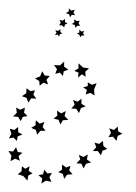

<svg xmlns="http://www.w3.org/2000/svg" viewBox="-35 -437 322 455"><path d="M39 -134 49 -140 50 -152 59 -144 70 -148 66 -136 73 -127H61L53 -118L50 -129ZM92 -156 101 -163 100 -175 110 -168 121 -174 118 -162 127 -153 114 -152 108 -142 104 -153ZM134 -180 142 -189 138 -200 149 -196 158 -203V-191L168 -185L157 -181L152 -169L146 -179ZM168 -213 171 -224 162 -230 173 -233V-242L183 -236L194 -240L188 -225L189 -211L179 -217ZM168 -255 159 -261 150 -253 151 -265 141 -269 151 -275V-287L162 -277L176 -275L167 -267ZM127 -272 116 -268 114 -257 107 -265 96 -262 100 -273 93 -283 107 -282 117 -291V-279ZM83 -257 75 -248 79 -237 68 -241 59 -234 58 -245 48 -251 60 -256 65 -268 71 -258ZM48 -223 44 -213 51 -203 39 -204 32 -194 28 -205 17 -209 27 -216 28 -228 37 -221ZM24 -182 22 -170 30 -162 19 -160 14 -150 8 -160 -4 -161 5 -170 3 -182 13 -177ZM8 -136V-124L18 -118L7 -114L5 -103L-3 -111L-14 -109L-8 -120L-12 -132L-1 -129ZM3 -88 7 -77 18 -75 9 -67 12 -56 1 -61 -10 -55 -8 -68 -15 -79 -4 -78ZM17 -43 25 -37 35 -43 33 -32 42 -26 32 -21 30 -9 20 -20 7 -24 16 -31ZM56 -22 67 -24 70 -35 77 -26 88 -27 82 -17 87 -6 74 -9 63 -2 65 -14ZM103 -29 112 -35V-47L122 -40L132 -44L129 -33L137 -24L124 -23L117 -13L114 -25ZM146 -50 155 -59 152 -70 163 -65 173 -71 171 -59 181 -52 169 -49 163 -38 158 -49ZM185 -79 193 -88 189 -99 200 -96 209 -103 210 -91 219 -84 208 -80 204 -69 197 -79ZM222 -112 228 -122 224 -133 235 -129 244 -137 245 -126 255 -120 244 -115 241 -103 233 -113ZM113 -358 107 -356 105 -350 102 -355 95 -354 99 -359 96 -365 103 -364 108 -368V-361ZM125 -381 119 -379 117 -372 112 -377H105L109 -383L106 -390L113 -388L119 -392V-385ZM121 -406 128 -410V-417L134 -412L142 -414L139 -407L143 -401L135 -402L131 -396L129 -403ZM147 -357 153 -360V-367L158 -362L164 -364L162 -358L165 -353H159L155 -349L153 -355ZM135 -380 141 -384V-391L147 -387L154 -388L151 -382L155 -376H148L144 -371L142 -378Z"/></svg>

Font: Santa christmas start
Style: Regular
Weight: 400
Designer: MUHAMMAD YONI
Version: Version 001.000